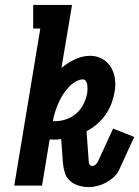

<svg xmlns="http://www.w3.org/2000/svg" viewBox="-20 -755 566 781"><path d="M340 6Q320 6 300 0Q280 -6 265 -19Q250 -32 244 -51.5Q238 -71 236 -91L229 -189Q222 -188 214 -187.5Q206 -187 199 -187Q194 -187 190 -187.5Q186 -188 182 -188L151 0H38L144 -639H115V-735H273L230 -479Q256 -500 286 -514Q316 -528 347 -528Q373 -528 395 -516Q417 -504 430 -483.5Q443 -463 447 -437.5Q451 -412 447 -386Q443 -361 434.5 -337Q426 -313 411 -291Q396 -269 375.5 -251Q355 -233 332 -221L341 -98Q341 -91 344.5 -85.5Q348 -80 355 -80Q362 -80 368 -85Q374 -90 378 -97L440 -232L526 -198L464 -63Q456 -46 441 -33Q426 -20 410 -11.5Q394 -3 376 1.5Q358 6 340 6ZM203 -262Q227 -262 250 -270Q273 -278 291.5 -294.5Q310 -311 320.5 -333Q331 -355 335 -378Q336 -386 336 -394.5Q336 -403 335 -410.5Q334 -418 329.5 -425Q325 -432 317 -432Q306 -432 295.5 -427Q285 -422 276 -415.5Q267 -409 259.5 -400.5Q252 -392 245 -383Q238 -374 232.5 -364.5Q227 -355 222 -345Q217 -335 213 -324.5Q209 -314 205.5 -304Q202 -294 199.5 -283.5Q197 -273 195 -262Q197 -262 199 -262Q201 -262 203 -262Z"/></svg>

Font: Iosevka Gothic
Style: Bold Italic
Weight: 700
Italic angle: -9°
Monospace: yes
Designer: Belleve Invis
Foundry: Belleve Invis
Version: Version 15.5.1; ttfautohint (v1.8.4)